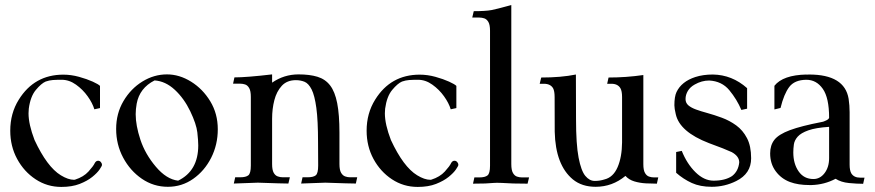

<svg xmlns="http://www.w3.org/2000/svg" viewBox="-20 -716 3415 749"><path d="M219.2 13.2Q164.1 13.2 118.9 -16.6Q73.7 -46.4 46.9 -95.9Q20 -145.5 20 -206.1Q20 -273.9 53.2 -327.1Q113.8 -424.8 227.1 -424.8Q257.3 -424.8 288.3 -416.3Q319.3 -407.7 341.8 -397.5Q364.3 -387.2 370.1 -380.9V-294.4L348.1 -289.6Q340.8 -314 322 -340.3Q303.2 -366.7 276.6 -385.7Q250 -404.8 220.7 -404.8Q199.7 -404.8 186 -403.8Q172.4 -402.8 158.2 -397.9Q141.1 -390.6 119.9 -365.2Q98.6 -339.8 92.3 -292Q91.3 -283.2 91.3 -273.9Q91.3 -231 114.7 -169.9Q163.6 -64.9 217.3 -32.2Q246.1 -14.6 268.6 -14.6Q271 -14.6 272.5 -15.1Q306.2 -25.9 325.2 -46.9Q344.2 -67.9 349.6 -79.6Q354.5 -88.9 362.8 -88.9Q369.1 -88.9 373.5 -83.7Q377.9 -78.6 377.9 -72.8Q377.9 -68.8 368.7 -55.2Q359.4 -41.5 340.1 -25.9Q320.8 -10.3 290.8 1.5Q260.7 13.2 219.2 13.2Z M634.8 12.7Q579.1 12.7 533.4 -18.6Q487.8 -49.8 460.4 -101.1Q433.1 -152.3 433.1 -212.9Q433.1 -273.4 461.7 -321.8Q490.2 -370.1 535.4 -397.9Q580.6 -425.8 631.3 -425.8Q679.7 -425.8 725.3 -397.5Q771 -369.1 800.3 -320.8Q829.6 -272.5 829.6 -211.9Q829.6 -151.4 803.7 -100.3Q777.8 -49.3 733.6 -18.3Q689.5 12.7 634.8 12.7ZM674.8 -11.2Q753.4 -49.3 753.4 -148.9Q753.4 -167 749.8 -199.5Q746.1 -231.9 722.2 -282Q698.2 -332 661.9 -365.7Q625.5 -399.4 583 -402.3Q524.4 -372.6 513.2 -311.5Q509.3 -289.6 509.3 -270.5Q509.3 -226.6 527.8 -170.7Q546.4 -114.7 587.9 -65.7Q629.4 -16.6 674.8 -11.2Z M1368.2 0Q1346.2 0 1249 -3.4Q1180.7 -0.5 1154.8 0L1160.2 -24.4H1179.7Q1202.1 -24.4 1211.7 -32Q1221.2 -39.6 1221.2 -70.3L1220.7 -161.1Q1220.7 -246.1 1214.1 -294.9Q1207.5 -343.8 1195.6 -367.2Q1183.6 -390.6 1168 -397Q1152.3 -403.3 1134.3 -403.3Q1099.6 -403.3 1079.3 -381.3Q1059.1 -359.4 1050.3 -325.4Q1041.5 -291.5 1041.5 -252.9V-76.2Q1041.5 -53.2 1047.6 -42.2Q1053.7 -31.2 1063.5 -27.8Q1073.2 -24.4 1083 -24.4H1110.8L1105 0Q1083.5 0 985.8 -3.4Q918 -0.5 892.1 0L897.5 -24.4H917Q939 -24.4 948.7 -32Q958.5 -39.6 958.5 -70.3V-337.9Q958.5 -361.3 952.1 -372.3Q945.8 -383.3 936.3 -386.5Q926.8 -389.6 917 -389.6H889.2L894.5 -414.1Q941.4 -414.1 1041.5 -425.8V-393.6Q1087.9 -425.8 1144.5 -425.8Q1188 -425.8 1218.5 -416.5Q1249 -407.2 1267.8 -382.8Q1286.6 -358.4 1295.4 -313.7Q1304.2 -269 1304.2 -198.7V-76.2Q1304.2 -53.2 1310.5 -42.2Q1316.9 -31.2 1326.4 -27.8Q1335.9 -24.4 1345.7 -24.4H1373.5Z M1609.4 13.2Q1554.2 13.2 1509 -16.6Q1463.9 -46.4 1437 -95.9Q1410.2 -145.5 1410.2 -206.1Q1410.2 -273.9 1443.4 -327.1Q1503.9 -424.8 1617.2 -424.8Q1647.5 -424.8 1678.5 -416.3Q1709.5 -407.7 1731.9 -397.5Q1754.4 -387.2 1760.3 -380.9V-294.4L1738.3 -289.6Q1731 -314 1712.2 -340.3Q1693.4 -366.7 1666.7 -385.7Q1640.1 -404.8 1610.8 -404.8Q1589.8 -404.8 1576.2 -403.8Q1562.5 -402.8 1548.3 -397.9Q1531.2 -390.6 1510 -365.2Q1488.8 -339.8 1482.4 -292Q1481.4 -283.2 1481.4 -273.9Q1481.4 -231 1504.9 -169.9Q1553.7 -64.9 1607.4 -32.2Q1636.2 -14.6 1658.7 -14.6Q1661.1 -14.6 1662.6 -15.1Q1696.3 -25.9 1715.3 -46.9Q1734.4 -67.9 1739.7 -79.6Q1744.6 -88.9 1752.9 -88.9Q1759.3 -88.9 1763.7 -83.7Q1768.1 -78.6 1768.1 -72.8Q1768.1 -68.8 1758.8 -55.2Q1749.5 -41.5 1730.2 -25.9Q1710.9 -10.3 1680.9 1.5Q1650.9 13.2 1609.4 13.2Z M1974.6 -76.2Q1974.6 -52.2 1981 -41.3Q1987.3 -30.3 1996.8 -27.1Q2006.3 -23.9 2016.1 -23.9H2043.9L2038.1 0.5Q1976.6 0.5 1937.5 -2.4Q1929.7 -2.9 1918.9 -2.9Q1911.6 -2.9 1906.2 -2.4Q1879.4 0.5 1825.2 0.5L1830.6 -23.9H1850.1Q1872.1 -23.9 1881.8 -31.7Q1891.6 -39.6 1891.6 -69.3V-596.2Q1891.6 -619.1 1885.3 -630.1Q1878.9 -641.1 1869.4 -644.3Q1859.9 -647.5 1850.1 -647.5H1822.3L1828.1 -672.4Q1874.5 -672.4 1897.9 -676.8Q1914.1 -679.7 1974.6 -696.3Z M2303.7 12.7Q2250 12.7 2214.8 -16.1Q2147 -72.3 2144 -202.1Q2143.6 -207 2143.6 -337.4Q2143.6 -360.4 2137.7 -371.6Q2127.4 -389.2 2102.1 -389.2H2085.4L2091.3 -413.6Q2168.5 -413.6 2226.6 -425.3L2227.1 -252Q2227.1 -152.8 2237.1 -101.1Q2247.1 -49.3 2263.4 -29.8Q2279.8 -10.3 2299.3 -10.3H2302.2Q2320.3 -10.3 2338.4 -16.1Q2372.1 -24.4 2389.2 -63.7Q2406.2 -103 2406.7 -160.6V-337.4Q2406.7 -360.4 2400.4 -371.6Q2390.1 -389.2 2365.2 -389.2H2348.6L2354 -413.6Q2422.4 -413.6 2489.7 -423.3V-75.7Q2489.7 -52.2 2496.1 -41.3Q2502.4 -30.3 2512 -27.1Q2521.5 -23.9 2531.2 -23.9H2547.9L2542.5 0.5Q2523.4 0.5 2499.8 -0.7Q2476.1 -2 2454.8 -8.3Q2433.6 -14.6 2419.9 -29.8Q2368.7 12.7 2303.7 12.7Z M2756.3 12.7Q2711.4 12.7 2678.7 -2.2Q2646 -17.1 2617.7 -42V-123L2639.6 -127.4Q2659.7 -77.1 2693.1 -44.2Q2726.6 -11.2 2763.7 -11.2Q2808.6 -11.2 2835.9 -29.3Q2860.4 -48.3 2863.8 -82.5Q2863.8 -106.4 2834.5 -122.6Q2808.6 -134.8 2745.6 -157.7Q2631.3 -201.7 2616.2 -270.5Q2610.8 -293 2610.8 -305.2Q2610.8 -339.4 2619.1 -356.9Q2638.7 -397.9 2692.4 -415.5Q2722.7 -425.3 2760.7 -425.3Q2835.9 -424.3 2894.5 -372.1V-292L2872.1 -287.1Q2854.5 -328.6 2825.2 -364Q2795.9 -399.4 2746.6 -401.9Q2717.3 -401.9 2689.9 -386.2Q2672.4 -376.5 2663.3 -361.3Q2654.3 -346.2 2654.3 -329.6Q2654.3 -314.5 2665.5 -304.9Q2676.8 -295.4 2695.8 -288.6Q2714.8 -281.7 2738.3 -275.4Q2766.6 -267.6 2796.4 -256.6Q2826.2 -245.6 2852.1 -226.8Q2877.9 -208 2894 -177.2Q2910.2 -146.5 2910.2 -98.6Q2910.2 -38.6 2852.1 -9.8Q2807.1 12.7 2756.3 12.7Z M3146 5.9H3138.2Q3093.3 5.9 3062 -5.9Q3027.8 -18.6 3006.1 -47.9Q2984.4 -77.1 2984.4 -117.7Q2984.4 -149.4 3001 -170.7Q3017.6 -191.9 3061.5 -208.3Q3105.5 -224.6 3186 -240.2Q3190.9 -240.7 3197.3 -243.7Q3213.4 -250 3214.4 -256.8Q3214.4 -334.5 3189.7 -369.6Q3165 -404.8 3125.5 -404.8Q3079.6 -404.3 3058.8 -376.7Q3038.1 -349.1 3024.9 -294.9L3001 -289.1V-381.3Q3034.2 -423.3 3126 -425.3V-424.8L3136.2 -425.3Q3274.9 -425.3 3290.5 -330.6Q3294.4 -304.7 3294.4 -278.3V-73.7Q3294.4 -51.3 3300.8 -40Q3311 -22.9 3335.9 -22.9H3352.5L3347.2 1Q3322.3 1 3291.7 -2Q3261.2 -4.9 3239.7 -18.6Q3196.3 4.4 3146 5.9ZM3153.3 -17.6Q3179.2 -17.6 3196.8 -40.8Q3214.4 -64 3214.4 -99.1V-221.2Q3162.1 -217.8 3133.3 -207.5Q3104.5 -197.3 3091.8 -182.9Q3079.1 -168.5 3076.9 -152.3Q3074.7 -136.2 3074.7 -121.6Q3074.7 -77.1 3095.5 -47.4Q3116.2 -17.6 3153.3 -17.6Z"/></svg>

Font: Quaaykop
Style: Regular
Weight: 400
Designer: Tup Wanders
Foundry: Free font, DO NOT SELL
Version: Version 1.00;July 31, 2023;FontCreator 11.5.0.2430 64-bit